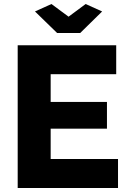

<svg xmlns="http://www.w3.org/2000/svg" viewBox="-20 -935 639 955"><path d="M567 -144V0H68V-710H558V-566H232V-428H512V-295H232V-144ZM236 -915 321 -852 406 -915 488 -878 379 -771H264L154 -878Z"/></svg>

Font: Raleway ExtraBold
Style: Regular
Weight: 800
Designer: Matt McInerney, Pablo Impallari, Rodrigo Fuenzalida
Foundry: Matt McInerney, Pablo Impallari, Rodrigo Fuenzalida
Version: Version 4.026